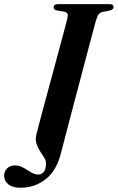

<svg xmlns="http://www.w3.org/2000/svg" viewBox="-95 -720 566 924"><path d="M367.5 -624Q365 -615.5 355.8 -581Q346.5 -546.5 332.8 -494.5Q319 -442.5 303 -381.5Q287 -320.5 270.5 -258.5Q254 -196.5 239.8 -142Q225.5 -87.5 215.2 -48Q205 -8.5 201 6.5Q180 98 126.8 140.8Q73.5 183.5 4 183.5Q-35.5 183.5 -55.2 166.8Q-75 150 -75 125.5Q-75 104.5 -60.8 90.2Q-46.5 76 -22.5 76Q-1.5 76 17.5 87Q36.5 98 54.2 109Q72 120 88.5 120Q104.5 120 115.2 107.8Q126 95.5 126.5 65.5Q126.5 52 117 37.5Q107.5 23 96.5 5.8Q85.5 -11.5 79.8 -32.2Q74 -53 81.5 -78.5Q85.5 -95 97 -138.2Q108.5 -181.5 124.2 -239.8Q140 -298 157 -361Q174 -424 189.2 -480.5Q204.5 -537 215 -576.5Q225.5 -616 228 -626.5Q233 -646 229.8 -653.5Q226.5 -661 213 -664L177.5 -670Q163 -674 163 -684.5Q163 -700 185.5 -700H433.5Q451.5 -700 451.5 -687Q451.5 -674.5 435.5 -670L398.5 -662.5Q386.5 -659.5 380.5 -652.2Q374.5 -645 367.5 -624Z"/></svg>

Font: Fraunces 72pt SemiBold
Style: Italic
Weight: 600
Italic angle: -16°
Version: Version 1.000;[b76b70a41]